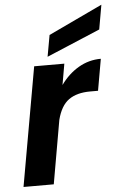

<svg xmlns="http://www.w3.org/2000/svg" viewBox="-56 -852 563 892"><g transform="rotate(-5 225.5 -406.0)"><path d="M158.2 0H17.1L115.2 -554.2H255.9L238.8 -456.1Q274.4 -505.9 322.5 -533.9Q370.6 -562 426.8 -562L400.9 -415H363.8Q301.8 -415 264.2 -388.2Q226.6 -361.3 210 -295.9ZM199.2 -692.9 451.2 -812 431.2 -698.2 181.2 -592.8Z"/></g></svg>

Font: SVN-Poppins SemiBold
Style: Italic
Weight: 600
Italic angle: -10°
Designer: Ninad Kale (Devanagari), Jonny Pinhorn (Latin)
Foundry: Indian Type Foundry
Version: Version 3.002 2017